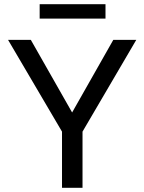

<svg xmlns="http://www.w3.org/2000/svg" viewBox="-20 -890 683 910"><path d="M273.9 -266.1 18.1 -701.2H126L321.8 -356.9L517.1 -701.2H626L371.1 -266.1V0H273.9ZM168 -801.8V-870.1H480V-801.8Z"/></svg>

Font: LT Superior Med
Style: Regular
Weight: 500
Designer: Daniel Lyons
Foundry: LyonsType
Version: Version 1.000